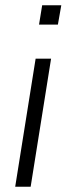

<svg xmlns="http://www.w3.org/2000/svg" viewBox="-20 -713 254 733"><path d="M129 -619 141 -693H214L201 -619ZM38 0 116 -489H175L97 0Z"/></svg>

Font: Nunito Sans 10pt Condensed Light
Style: Italic
Weight: 300
Width: 3
Italic angle: -9°
Designer: Vernon Adams
Foundry: Vernon Adams
Version: Version 3.101;gftools[0.9.27]